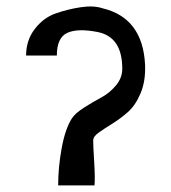

<svg xmlns="http://www.w3.org/2000/svg" viewBox="-20 -781 518 581"><path d="M156 -220Q156 -274 166.5 -332Q177 -390 197 -422Q207 -438 234.5 -455.5Q262 -473 286.5 -486Q311 -499 330.5 -522Q350 -545 350 -573Q350 -669 276 -684Q215 -696 183.5 -681.5Q152 -667 152 -613H59Q59 -659 85 -693Q111 -727 147.5 -740Q184 -753 223.5 -759Q263 -765 290 -756Q412 -727 419 -585Q421 -536 405.5 -499Q390 -462 366.5 -441.5Q343 -421 319.5 -406.5Q296 -392 279 -380Q262 -368 262 -356Q262 -339 265 -291.5Q268 -244 266 -220Z"/></svg>

Font: OpenDyslexic
Style: Regular
Weight: 400
Designer: Abbie Gonzalez
Version: Version 0.920;hotconv 1.0.109;makeotfexe 2.5.65596